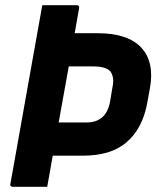

<svg xmlns="http://www.w3.org/2000/svg" viewBox="-20 -720 640 740"><path d="M143 -700Q177 -700 210 -700Q243 -700 276 -700Q281 -700 283.5 -697Q286 -694 285 -689Q270 -603 254.5 -517Q239 -431 223.5 -344.5Q208 -258 192.5 -172Q177 -86 162 0Q129 0 96 0Q63 0 29 0Q26 0 23.5 -1.5Q21 -3 20 -5Q19 -7 20 -11Q33 -84 46 -156.5Q59 -229 72 -302.5Q85 -376 98 -448.5Q111 -521 124 -594Q129 -621 133.5 -647Q138 -673 143 -700ZM205 -592Q242 -592 280.5 -592Q319 -592 357 -592Q415 -592 457 -578Q499 -564 524.5 -536.5Q550 -509 558.5 -470Q567 -431 558 -381L548 -326Q539 -275 518.5 -236Q498 -197 467 -171Q436 -145 394.5 -132.5Q353 -120 299 -120Q258 -120 216 -120Q174 -120 131 -120L119 -114L143 -248Q185 -248 228 -248Q271 -248 314 -248Q339 -248 357.5 -257Q376 -266 387.5 -283.5Q399 -301 404 -327L413 -381Q418 -404 415.5 -419.5Q413 -435 405 -445Q396 -455 379.5 -459.5Q363 -464 339 -464Q315 -464 291.5 -464Q268 -464 243 -464Q231 -464 218 -464Q205 -464 193 -464Q188 -464 185.5 -467.5Q183 -471 184 -475Q189 -505 194.5 -534Q200 -563 205 -592Z"/></svg>

Font: RecMonoLinear Nerd Font Mono
Style: Bold Italic
Weight: 700
Italic angle: -10°
Monospace: yes
Version: Version 1.085; ttfautohint (v1.8.4.7-5d5b);Nerd Fonts 3.2.1